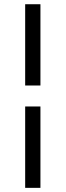

<svg xmlns="http://www.w3.org/2000/svg" viewBox="-20 -800 313 916"><path d="M100.1 -392.1V-779.8H172.9V-392.1ZM100.1 96.2V-292H172.9V96.2Z"/></svg>

Font: Uncut Sans
Style: Regular
Weight: 400
Designer: Kasper Nordkvist
Foundry: UNCUT.wtf
Version: Version 1.304;Glyphs 3.2 (3246)